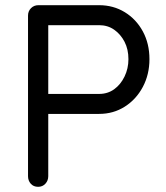

<svg xmlns="http://www.w3.org/2000/svg" viewBox="-20 -720 639 740"><path d="M362 -700Q417 -700 461 -673Q505 -646 530.5 -599Q556 -552 556 -492Q556 -433 530.5 -385Q505 -337 461 -309Q417 -281 362 -281H159L166 -293V-41Q166 -24 155 -12Q144 0 127 0Q109 0 98.5 -12Q88 -24 88 -41V-660Q88 -677 99.5 -688.5Q111 -700 128 -700ZM362 -358Q395 -358 420 -376Q445 -394 460 -425Q475 -456 475 -492Q475 -530 460 -559Q445 -588 420 -605.5Q395 -623 362 -623H159L166 -634V-348L159 -358Z"/></svg>

Font: Quicksand Light Medium
Style: Regular
Weight: 500
Version: Version 3.006